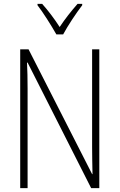

<svg xmlns="http://www.w3.org/2000/svg" viewBox="-20 -968 615 988"><path d="M270 -791H305C329 -836 371 -899 403 -941V-948H379C344 -908 315 -871 287 -829C261 -870 226 -916 197 -948H173V-941C201 -905 244 -837 270 -791ZM491 0V-714H454V-211C454 -174 455 -120 456 -72H454L127 -714H84V0H122V-512C122 -566 121 -606 119 -646H122L449 0Z"/></svg>

Font: Noto Sans Thai Looped Condensed ExtraLight
Style: Regular
Weight: 200
Width: 3
Designer: Sasikarn Vongin, Ben Mitchell
Foundry: The Fontpad Ltd
Version: Version 1.001